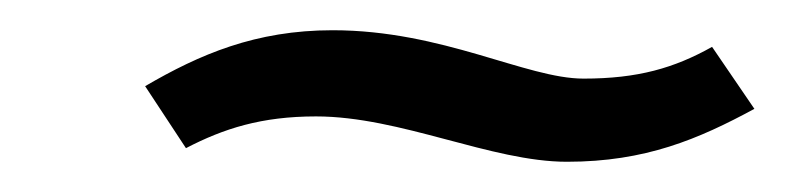

<svg xmlns="http://www.w3.org/2000/svg" viewBox="-20 -353 519 127"><path d="M76 -296 103 -255C128 -268 153 -276 189 -276C245 -276 305 -246 355 -246C407 -246 442 -261 479 -281L451 -322C426 -308 402 -301 366 -301C328 -301 273 -333 200 -333C149 -333 112 -317 76 -296Z"/></svg>

Font: Charger Sport
Style: DfNrwObl
Weight: 400
Designer: Jasper
Foundry: Cannot Into Space Fonts
Version: Version 1.1